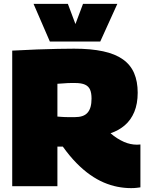

<svg xmlns="http://www.w3.org/2000/svg" viewBox="-20 -960 772 990"><path d="M656 10Q621 10 585.5 3Q550 -4 515 -19Q480 -34 445 -58.5Q410 -83 374.5 -119Q339 -155 304 -204Q300 -204 296.5 -204Q293 -204 288 -204Q285 -204 282 -204Q279 -204 276 -204V0H43V-699Q113 -703 171.5 -705Q230 -707 278 -708Q326 -709 362 -709Q449 -709 511.5 -695.5Q574 -682 613.5 -654Q653 -626 671.5 -583Q690 -540 690 -482Q690 -425 672.5 -383Q655 -341 623.5 -314Q592 -287 550 -273Q567 -258 584.5 -247Q602 -236 619 -228.5Q636 -221 653 -217.5Q670 -214 686 -214Q691 -214 695.5 -214.5Q700 -215 704 -215V6Q696 7 684.5 8.5Q673 10 656 10ZM365 -356Q388 -356 404.5 -361.5Q421 -367 431.5 -379Q442 -391 447 -409Q452 -427 452 -452Q452 -480 444.5 -497.5Q437 -515 418.5 -523.5Q400 -532 367 -532Q355 -532 346 -532Q337 -532 328 -531.5Q319 -531 306.5 -530Q294 -529 276 -528V-359Q287 -358 295.5 -357.5Q304 -357 313 -356.5Q322 -356 334 -356Q346 -356 365 -356ZM585 -940 497 -746H237L153 -940H330L369 -836L408 -940Z"/></svg>

Font: Georama ExtraCondensed Thin Black
Style: Regular
Weight: 900
Version: Version 1.001